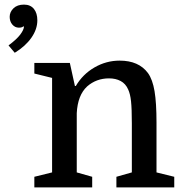

<svg xmlns="http://www.w3.org/2000/svg" viewBox="-20 -813 797 833"><path d="M206 -65V-475L129 -494V-540H283L305 -440H309Q339 -491 390 -520.5Q441 -550 499 -550Q582 -550 622 -496Q642 -468 650.5 -417.5Q659 -367 659 -281V-65L736 -46V0H485V-46L552 -65V-278Q552 -341 548.5 -373.5Q545 -406 536 -425Q525 -450 503.5 -461.5Q482 -473 453 -473Q398 -473 358 -438Q317 -400 313 -322V-65L380 -46V0H129V-46ZM84 -793Q112 -793 127 -774.5Q142 -756 142 -725Q142 -686 116 -649Q90 -612 44 -584L17 -616Q52 -642 67.5 -662.5Q83 -683 84 -697L81 -699Q79 -696 74 -694.5Q69 -693 62 -693Q45 -693 33.5 -706.5Q22 -720 22 -740Q22 -761 38.5 -777Q55 -793 84 -793Z"/></svg>

Font: Domine Medium
Style: Regular
Weight: 500
Designer: Pablo Impallari, Rodrigo Fuenzalida, Brenda Gallo
Foundry: Pablo Impallari, Rodrigo Fuenzalida, Brenda Gallo
Version: Version 2.000